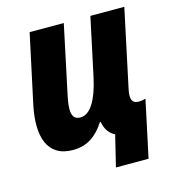

<svg xmlns="http://www.w3.org/2000/svg" viewBox="-103 -636 779 858"><g transform="rotate(-15 286.0 -207.0)"><path d="M328 135H479L535 -128C525 -125 515 -123 503 -123C472 -123 464 -144 473 -187L550 -549H393L335 -277C314 -182 280 -122 233 -122C190 -122 189 -165 202 -228L270 -549H112L44 -232C14 -90 45 10 164 10C230 10 275 -23 311 -79H315C321 -45 337 -22 363 -9Z"/></g></svg>

Font: Noto Sans SemiCondensed ExtraBold
Style: Italic
Weight: 800
Width: 4
Italic angle: -12°
Designer: Monotype Design Team
Foundry: Monotype Imaging Inc.
Version: Version 2.013